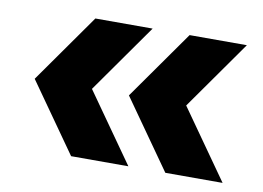

<svg xmlns="http://www.w3.org/2000/svg" viewBox="-56 -581 815 596"><g transform="rotate(10 352.0 -283.0)"><path d="M200 -66.5 47 -283.5 200 -500.5H380.5L227.5 -283.5L380.5 -66.5ZM497 -66.5 344 -283.5 497 -500.5H677.5L524.5 -283.5L677.5 -66.5Z"/></g></svg>

Font: Encode Sans Expanded
Style: Bold
Weight: 700
Width: 7
Designer: Multiple Designers
Foundry: Impallari Type
Version: Version 2.000